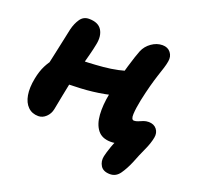

<svg xmlns="http://www.w3.org/2000/svg" viewBox="-121 -657 973 946"><g transform="rotate(20 365.5 -184.0)"><path d="M119 11Q86 11 64.5 -10Q43 -31 36.5 -68.5Q30 -106 40 -157Q48 -198 63 -227.5Q78 -257 95.5 -275.5Q113 -294 128 -304Q140 -312 154.5 -315.5Q169 -319 185 -319Q258 -319 337 -326Q416 -333 486 -358L507 -237Q453 -215 392 -203.5Q331 -192 269.5 -189Q208 -186 150 -186L71 -213Q80 -252 88.5 -292.5Q97 -333 105.5 -371.5Q114 -410 121 -444Q129 -477 145.5 -501Q162 -525 191 -525Q240 -525 258.5 -495Q277 -465 267 -418Q262 -392 254 -361.5Q246 -331 237.5 -299.5Q229 -268 222 -241Q215 -214 211 -195Q204 -160 197 -125.5Q190 -91 182 -48Q177 -23 159 -6Q141 11 119 11ZM549 159Q513 159 499 136.5Q485 114 491 86Q495 67 507.5 31Q520 -5 544 -43L575 -19Q556 -5 538 1.5Q520 8 498 8Q452 8 429 -21Q406 -50 402.5 -99.5Q399 -149 411 -210Q431 -306 450 -369.5Q469 -433 480 -460Q492 -489 519 -508Q546 -527 576 -527Q604 -527 619 -507.5Q634 -488 629 -461Q626 -443 619.5 -423Q613 -403 604.5 -377Q596 -351 586.5 -316Q577 -281 567 -234Q558 -190 556.5 -159.5Q555 -129 570 -129Q581 -129 592 -134Q603 -139 615 -143.5Q627 -148 641 -148Q669 -148 683.5 -129.5Q698 -111 693 -85Q687 -53 670 -16.5Q653 20 636 64Q619 104 599.5 131.5Q580 159 549 159Z"/></g></svg>

Font: Shantell Sans
Style: Bold Italic
Weight: 700
Italic angle: -11°
Designer: Stephen Nixon, Anya Danilova, Shantell Martin
Foundry: Arrow Type
Version: Version 1.011;[c5ecc13dd]